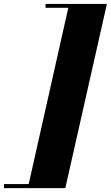

<svg xmlns="http://www.w3.org/2000/svg" viewBox="-116 -800 560 970"><path d="M-96 150.5V130H29L229 -760.5H114V-780H424L214 150.5Z"/></svg>

Font: Bodoni Moda Black
Style: Italic
Weight: 900
Italic angle: -13°
Version: Version 2.005